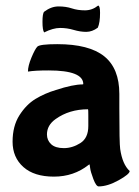

<svg xmlns="http://www.w3.org/2000/svg" viewBox="-20 -610 499 687"><path d="M407 -223Q407 -98 410 -77Q418 -22 444 2Q444 13 404.5 35Q365 57 333 57Q324 57 314 30.5Q304 4 302.5 -9Q301 -22 300 -22L297 -20Q244 22 173 22Q102 22 63.5 -12.5Q25 -47 25 -103Q25 -159 49.5 -197.5Q74 -236 107 -256Q140 -276 180 -288Q241 -308 276 -308L278 -309Q278 -358 154 -358Q105 -358 81 -354H80Q80 -374 92.5 -404Q105 -434 113.5 -443Q122 -452 185 -452Q299 -452 353 -408.5Q407 -365 407 -274ZM296 -159V-197Q296 -219 295 -219Q228 -219 179 -184Q148 -162 148 -129Q148 -108 163 -94Q178 -80 208.5 -80Q239 -80 267.5 -98Q296 -116 296 -159ZM138 -494Q132 -502 132 -532Q132 -562 138 -568Q163 -587 189.5 -587Q216 -587 237 -580Q258 -573 284 -573Q310 -573 331 -590Q338 -590 338 -564Q338 -529 330 -511Q310 -496 288.5 -496Q267 -496 243.5 -503Q220 -510 195 -510Q170 -510 138 -494Z"/></svg>

Font: Bubblegum Sans
Style: Regular
Weight: 400
Designer: Angel Koziupa and Alejandro Paul
Foundry: Angel Koziupa and Alejandro Paul
Version: Version 1.001